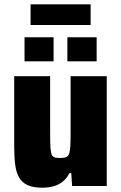

<svg xmlns="http://www.w3.org/2000/svg" viewBox="-20 -864 563 892"><path d="M177 8Q134 8 108 -4Q82 -16 68.5 -40Q55 -64 50.5 -99.5Q46 -135 46 -183V-510H213V-237Q213 -199 214.5 -177.5Q216 -156 220.5 -145.5Q225 -135 234.5 -132.5Q244 -130 260 -130Q277 -130 286.5 -133.5Q296 -137 300.5 -148.5Q305 -160 306.5 -183.5Q308 -207 308 -246V-510H476V0H315L311 -60H303Q290 -35 271 -20Q252 -5 228.5 1.5Q205 8 177 8ZM94 -579V-691H229V-579ZM293 -579V-691H429V-579ZM122 -748V-844H401V-748Z"/></svg>

Font: Saira SemiCondensed ExtraBold
Style: Regular
Weight: 800
Width: 4
Designer: Hector Gatti with collaboration of the Omnibus-Type team
Foundry: Omnibus-Type
Version: Version 1.101